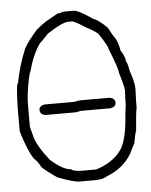

<svg xmlns="http://www.w3.org/2000/svg" viewBox="-50 -720 587 747"><g transform="rotate(-5 244.0 -346.0)"><path d="M238.3 -677.7H265.6Q283.2 -677.7 339.8 -638.7Q358.4 -633.8 392.6 -599.6Q406.2 -572.3 419.9 -552.7Q429.2 -536.6 433.6 -507.8Q451.2 -481.4 451.2 -462.9Q455.6 -461.4 462.9 -423.8Q478.5 -378.9 478.5 -355.5Q476.6 -304.2 476.6 -279.3Q473.1 -269 466.8 -189.5Q463.4 -187 455.1 -140.6Q453.1 -140.6 435.5 -103.5Q402.3 -49.3 339.8 -25.4Q321.8 -13.7 293 -13.7H230.5Q208 -13.7 146.5 -37.1Q111.3 -60.5 87.9 -82Q75.7 -106 60.5 -119.1Q37.1 -155.3 15.6 -228.5V-318.4Q18.1 -416 25.4 -416Q37.1 -481.4 64.5 -546.9Q77.1 -571.8 115.2 -615.2Q132.8 -631.3 156.2 -646.5L205.1 -673.8L209 -671.9Q218.3 -677.7 238.3 -677.7ZM56.6 -322.3V-242.2L68.4 -197.3Q79.6 -162.6 123 -107.4Q172.4 -64.5 201.2 -64.5Q210 -54.7 246.1 -54.7H298.8Q363.3 -74.2 396.5 -119.1Q418.9 -148.9 427.7 -222.7Q431.6 -272.9 435.5 -294.9V-298.8Q435.5 -324.2 437.5 -351.6Q435.5 -372.6 419.9 -421.9Q419.9 -439.5 388.7 -515.6Q388.7 -527.3 353.5 -580.1Q339.8 -592.3 306.6 -609.4Q264.6 -636.7 255.9 -636.7H240.2Q215.3 -635.7 158.2 -597.7Q127 -564.5 125 -564.5Q95.7 -524.9 78.1 -459Q68.4 -440.4 58.6 -365.2Q56.6 -348.6 56.6 -322.3ZM257.8 -328.1H375Q396.5 -324.7 396.5 -306.6Q396.5 -291 375 -287.1H259.8Q257.3 -287.1 238.3 -283.2H121.1Q99.6 -286.6 99.6 -304.7Q99.6 -320.3 121.1 -324.2H236.3Q238.8 -324.2 257.8 -328.1Z"/></g></svg>

Font: CEF Fonts CJK
Style: Regular
Weight: 400
Designer: PartyBoss (派对大魔王)
Version: Release 2.25